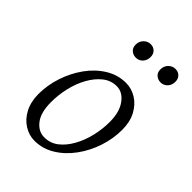

<svg xmlns="http://www.w3.org/2000/svg" viewBox="-185 -690 782 782"><g transform="rotate(45 206.5 -298.5)"><path d="M157.2 7.8Q126 7.8 97.7 -9.8Q69.3 -27.3 51.8 -60.5Q34.2 -93.8 34.2 -138.7Q34.2 -189.5 50.8 -239.7Q67.4 -290 97.2 -331.5Q127 -373 167.5 -397.9Q208 -422.9 254.9 -422.9Q287.1 -422.9 315.4 -405.3Q343.8 -387.7 361.3 -355Q378.9 -322.3 378.9 -276.4Q378.9 -225.6 362.3 -175.3Q345.7 -125 315.4 -83.5Q285.2 -42 244.6 -17.1Q204.1 7.8 157.2 7.8ZM175.8 -30.3Q210 -30.3 236.3 -50.8Q262.7 -71.3 281.7 -105.5Q300.8 -139.6 310.5 -180.7Q320.3 -221.7 320.3 -262.7Q320.3 -320.3 295.9 -353.5Q271.5 -386.7 237.3 -386.7Q204.1 -386.7 177.7 -365.7Q151.4 -344.7 132.3 -310.5Q113.3 -276.4 103.5 -234.9Q93.8 -193.4 93.8 -151.4Q93.8 -91.8 117.7 -61Q141.6 -30.3 175.8 -30.3ZM210 -523.4Q194.3 -523.4 183.1 -533.2Q171.9 -543 171.9 -560.5Q171.9 -580.1 184.6 -592.8Q197.3 -605.5 214.8 -605.5Q230.5 -605.5 240.7 -595.2Q251 -585 251 -568.4Q251 -547.9 238.8 -535.6Q226.6 -523.4 210 -523.4ZM352.5 -523.4Q336.9 -523.4 325.7 -533.2Q314.5 -543 314.5 -560.5Q314.5 -580.1 327.1 -592.8Q339.8 -605.5 357.4 -605.5Q373 -605.5 383.3 -595.2Q393.6 -585 393.6 -568.4Q393.6 -547.9 381.3 -535.6Q369.1 -523.4 352.5 -523.4Z"/></g></svg>

Font: Crimson Pro ExtraLight
Style: Italic
Weight: 250
Italic angle: -12°
Designer: Jacques Le Bailly
Foundry: Baron von Fonthausen
Version: Version 1.003